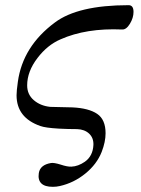

<svg xmlns="http://www.w3.org/2000/svg" viewBox="-20 -485 546 742"><path d="M477 -465Q496 -465 496 -439Q496 -416 482 -393Q468 -370 452 -371Q313 -377 214 -333Q163 -311 125 -261Q85 -209 85 -155Q85 -120 110.5 -98Q136 -76 174 -72Q188 -72 216.5 -71Q245 -70 260 -70Q323 -67 355.5 -45Q388 -23 388 30Q388 63 373 102Q354 150 309.5 186Q265 222 211 234Q198 237 184 237Q153 237 139.5 223.5Q126 210 130 184Q135 152 177 145Q188 143 214 151Q241 160 256 159Q282 158 308 140Q339 118 341 75Q342 48 324.5 31.5Q307 15 278 14Q260 14 243 13.5Q226 13 217 12.5Q208 12 206 12Q155 9 136 2Q44 -30 44 -117Q44 -134 49 -169Q68 -306 192 -398Q281 -465 477 -465Z"/></svg>

Font: GFS Didot
Style: Italic
Weight: 400
Italic angle: -12°
Designer: Takis Katsoulidis and George D. Matthiopoulos
Foundry: George Matthiopoulos and Takis Katsoulidis
Version: Version 1.0